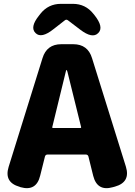

<svg xmlns="http://www.w3.org/2000/svg" viewBox="-20 -975 700 999"><path d="M82 -3Q0 -26 25 -107L201 -672Q223 -745 299 -745H361Q437 -745 459 -672L635 -108Q660 -27 578 -4L567 -1Q486 22 465 -60L440 -161Q437 -171 426 -171H228Q217 -171 214 -161L189 -61Q169 22 87 -1ZM252 -314Q251 -309 256 -309H398Q403 -309 402 -314L331 -601Q328 -611 326 -611Q324 -611 322 -601ZM258 -823Q195 -773 165 -803Q134 -833 183 -894L190 -903Q231 -955 297 -955H359Q425 -955 466 -903L471 -897Q522 -833 491 -803Q461 -772 397 -821L334 -869Q325 -876 317 -869Z"/></svg>

Font: Resource Han Rounded TW Heavy
Style: Regular
Weight: 900
Designer: Cyano Hao (round all glyphs); Ryoko NISHIZUKA 西塚涼子 (kana, bopomofo & ideographs); Paul D. Hunt (Latin, Greek & Cyrillic)
Foundry: Cyano Hao
Version: 0.990